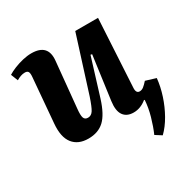

<svg xmlns="http://www.w3.org/2000/svg" viewBox="-163 -674 996 1015"><g transform="rotate(-30 334.5 -166.5)"><path d="M10 -483Q27 -494 53 -504.5Q79 -515 107 -521.5Q135 -528 159 -528Q261 -528 251 -430L224 -152Q220 -114 225.5 -98.5Q231 -83 250 -83Q270 -83 282.5 -102.5Q295 -122 313 -176L420 -514H559L536 -103Q533 -67 556 -67Q569 -67 580.5 -76Q592 -85 607 -102L669 -83Q664 -33 647 19Q630 71 604 117Q578 163 545 195L507 171Q525 130 539 80.5Q553 31 556 -15L552 -16Q535 -2 515 6Q495 14 473 14Q431 14 411.5 -14Q392 -42 400 -99L436 -363L427 -365L357 -138Q331 -55 294 -20.5Q257 14 197 14Q135 14 103.5 -26Q72 -66 79 -146L102 -417Q104 -439 99 -448Q94 -457 79 -457Q66 -457 53 -452.5Q40 -448 27 -440Z"/></g></svg>

Font: Literata 36pt
Style: Bold Italic
Weight: 700
Italic angle: -2°
Designer: Latin by Veronika Burian and Jose Scaglione. Greek by Irene Vlachou. Cyrillic by Vera Evstafieva
Foundry: TypeTogether
Version: Version 3.002